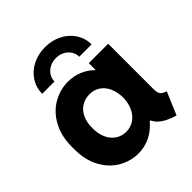

<svg xmlns="http://www.w3.org/2000/svg" viewBox="-207 -889 1033 1033"><g transform="rotate(-45 310.0 -372.5)"><path d="M424.3 -72.3H418Q386.2 -34.2 343.8 -13.2Q301.3 7.8 252.9 7.8Q193.8 7.8 140.9 -22.7Q87.9 -53.2 55.4 -114Q22.9 -174.8 24.4 -261.7Q22.9 -347.7 55.4 -409.4Q87.9 -471.2 142.1 -502.7Q196.3 -534.2 257.8 -534.2Q300.8 -534.2 338.6 -518.6Q376.5 -502.9 405.8 -473.6H407.2V-525.4H554.7V-191.4Q554.2 -167 557.6 -154.3Q561 -141.6 569.6 -134.8Q578.1 -127.9 596.7 -121.1L542 7.8Q446.8 -20 424.3 -72.3ZM407.2 -264.6Q406.7 -307.6 391.6 -339.4Q376.5 -371.1 350.6 -387.9Q324.7 -404.8 292 -404.3Q257.3 -404.8 230.2 -387.9Q203.1 -371.1 188.2 -339.1Q173.3 -307.1 173.8 -264.6Q173.3 -221.7 187.7 -189.5Q202.1 -157.2 228.5 -139.4Q254.9 -121.6 289.1 -121.1Q322.8 -121.6 349.4 -139.4Q376 -157.2 391.4 -189.7Q406.7 -222.2 407.2 -264.6ZM489.3 -585.9H395.5Q395.5 -609.4 382.8 -628.7Q370.1 -647.9 348.9 -658.9Q327.6 -669.9 301.8 -669.9Q275.4 -669.9 253.9 -658.9Q232.4 -647.9 219.7 -628.7Q207 -609.4 207 -585.9H113.3Q113.3 -632.3 137.9 -670.7Q162.6 -709 205.8 -731Q249 -752.9 301.8 -752.9Q353.5 -752.9 396.7 -731Q439.9 -709 464.6 -670.7Q489.3 -632.3 489.3 -585.9Z"/></g></svg>

Font: Reddit Sans Strawberry ExBold
Style: Regular
Weight: 800
Designer: Stephen Hutchings
Foundry: Reddit
Version: Version 1.013